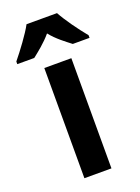

<svg xmlns="http://www.w3.org/2000/svg" viewBox="-192 -896 650 894"><g transform="rotate(-20 133.0 -449.0)"><path d="M209 -832H58C37 -792 -14 -724 -46 -685V-672H38C62 -691 102 -722 133 -759C162 -722 202 -693 229 -672H312V-685C275 -730 233 -788 209 -832ZM200 -66V-612H66V-66Z"/></g></svg>

Font: Noto Sans Malayalam UI Condensed
Style: Bold
Weight: 700
Width: 3
Designer: Jelle Bosma - Monotype Design Team
Foundry: Monotype Imaging Inc.
Version: Version 2.104